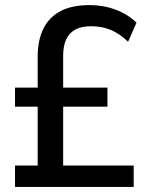

<svg xmlns="http://www.w3.org/2000/svg" viewBox="-20 -734 589 754"><path d="M39 0V-84H128V-315H39V-390H128V-511Q128 -577 151 -622.5Q174 -668 219 -691Q264 -714 332 -714Q386 -714 434 -696Q482 -678 516 -645L483 -570Q450 -602 415 -616.5Q380 -631 337 -631Q299 -631 275 -617.5Q251 -604 239.5 -578.5Q228 -553 228 -515V-390H402V-315H228V-84H505V0Z"/></svg>

Font: Nunito Sans 10pt SemiCondensed SemiBold
Style: Regular
Weight: 600
Width: 4
Designer: Vernon Adams
Foundry: Vernon Adams
Version: Version 3.101;gftools[0.9.27]